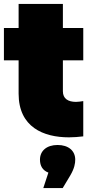

<svg xmlns="http://www.w3.org/2000/svg" viewBox="-20 -690 475 980"><path d="M405 6V-174C392 -172 379 -170 368 -170C328 -170 301 -186 301 -224V-382H405V-547H301V-670H75V-547H0V-382H75V-212C75 -41 202 11 332 11C356 11 381 9 405 6ZM201 270H300L339 205C360 169 364 144 364 125C364 80 330 50 274 50C218 50 184 80 184 125C184 157 198 180 227 191Z"/></svg>

Font: Chess Sans Black
Style: Regular
Weight: 900
Designer: Wolf Bōese
Foundry: Wolf Bōese
Version: Version 7.223;Glyphs 3.3 (3306)